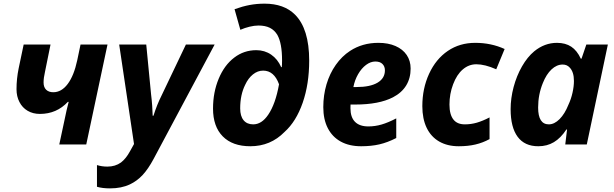

<svg xmlns="http://www.w3.org/2000/svg" viewBox="-20 -790 3360 1050"><path d="M355.5 -232.9H351.1Q289.6 -167 198.2 -167Q160.2 -167 131.1 -184.1Q102.1 -201.2 86.4 -231.9Q70.3 -262.7 70.3 -302.2Q70.3 -358.9 82 -416L109.4 -546.4H256.3L226.1 -397.5Q218.3 -364.3 218.3 -338.9Q218.3 -313 232.4 -299.3Q246.6 -285.6 271.5 -285.6Q316.4 -285.6 350.3 -330.8Q384.3 -376 402.3 -460L420.4 -546.4H567.9L451.7 0H304.2L332 -129.9Q344.2 -190.4 355.5 -232.9Z M510.3 231.4V112.8Q536.6 121.1 567.4 121.1Q610.4 121.1 641.6 98.6Q668.9 77.6 690.4 38.1L712.9 -2.4L631.8 -546.4H779.8L806.2 -273.9Q810.1 -243.7 812.3 -211.2Q814.5 -178.7 814.9 -157.2H819.3Q838.4 -217.8 863.8 -268.1L996.6 -546.4H1153.8L820.3 78.6Q790.5 134.3 759.8 167.2Q729 200.2 690.4 218.3Q644.5 240.2 581.5 240.2Q540 240.2 510.3 231.4Z M1145 -196.3Q1145 -285.2 1176 -359.6Q1207 -434.1 1261.2 -475.1Q1314 -515.6 1381.8 -515.6Q1427.2 -515.6 1462.9 -491.2Q1498.5 -466.8 1517.6 -422.9H1521Q1522.5 -433.1 1522.5 -460.4Q1522.5 -552.7 1497.1 -598.6Q1481.4 -625 1456.1 -637.7Q1430.7 -650.4 1393.6 -650.4Q1371.1 -650.4 1345 -644Q1318.8 -637.7 1294.4 -627L1262.7 -739.7Q1306.6 -755.4 1345.5 -762.7Q1384.3 -770 1426.8 -770Q1533.2 -770 1593.3 -710Q1670.9 -632.3 1670.9 -458.5Q1670.9 -330.6 1635.3 -228Q1599.6 -125.5 1536.1 -68.4Q1459.5 9.8 1349.1 9.8Q1251.5 9.8 1198.2 -44.2Q1145 -98.1 1145 -196.3ZM1446.8 -162.6Q1486.8 -221.2 1505.9 -329.1Q1479 -403.8 1418.9 -403.8Q1389.2 -403.8 1363.3 -383.1Q1337.4 -362.3 1320.8 -326.2Q1293.5 -271.5 1293.5 -197.3Q1293.5 -155.3 1312 -132.6Q1330.6 -109.9 1364.7 -109.9Q1411.1 -109.9 1446.8 -162.6Z M1748 -204.1Q1748 -269.5 1765.6 -328.9Q1783.2 -388.2 1816.4 -435.3Q1849.6 -482.4 1894.5 -511.7Q1961.9 -555.7 2049.3 -555.7Q2103 -555.7 2142.8 -538.3Q2182.6 -521 2204.1 -489.3Q2225.6 -457.5 2225.6 -415Q2225.6 -362.3 2201.2 -322.5Q2176.8 -282.7 2128.9 -257.8Q2052.2 -218.3 1922.4 -218.3H1897Q1896.5 -212.4 1896.5 -198.7Q1896.5 -148.9 1921.4 -123.8Q1946.3 -98.6 1994.6 -98.6Q2030.8 -98.6 2066.9 -109.1Q2103 -119.6 2147 -142.6V-35.2Q2099.1 -10.7 2054.7 -0.5Q2010.3 9.8 1955.1 9.8Q1890.1 9.8 1843.8 -15.6Q1797.4 -41 1772.7 -89.1Q1748 -137.2 1748 -204.1ZM2085 -405.3Q2085 -426.8 2071.5 -440.2Q2058.1 -453.6 2032.7 -453.6Q2006.8 -453.6 1981.9 -435.1Q1957 -416.5 1938.5 -384.5Q1919.9 -352.5 1912.6 -314H1929.7Q2004.4 -314 2044.7 -337.9Q2085 -361.8 2085 -405.3Z M2289.6 -209.5Q2289.6 -306.2 2326.7 -386.7Q2363.8 -467.3 2429.2 -511.7Q2494.1 -555.7 2579.1 -555.7Q2666 -555.7 2739.7 -522L2693.8 -411.1Q2631.8 -438.5 2585 -438.5Q2543.9 -438.5 2511 -410.4Q2478 -382.3 2458 -329.1Q2438 -276.4 2438 -218.3Q2438 -162.1 2460.9 -134.8Q2481.4 -109.9 2522 -109.9Q2555.7 -109.9 2587.6 -119.1Q2619.6 -128.4 2657.2 -147.9V-29.3Q2620.6 -9.3 2580.1 0.2Q2539.6 9.8 2488.8 9.8Q2426.8 9.8 2381.8 -16.1Q2336.9 -42 2313.2 -91.3Q2289.6 -140.6 2289.6 -209.5Z M2772.5 -192.9Q2772.5 -252.4 2788.8 -314Q2805.2 -375.5 2834.7 -427Q2864.3 -478.5 2901.4 -509.3Q2958 -555.7 3025.9 -555.7Q3072.3 -555.7 3104 -534.7Q3135.7 -513.7 3156.2 -469.2H3160.2L3186.5 -546.4H3304.2L3189 0H3071.3L3081.1 -82H3077.6Q3046.4 -34.7 3009 -12.5Q2971.7 9.8 2923.8 9.8Q2849.1 9.8 2810.8 -42Q2772.5 -93.8 2772.5 -192.9ZM3088.4 -216.8Q3103 -247.6 3110.8 -282.5Q3118.7 -317.4 3118.7 -347.2Q3118.7 -397 3095.2 -420.9Q3080.6 -437 3057.1 -437Q3024.4 -437 2996.1 -410.4Q2967.8 -383.8 2948.7 -335.9Q2922.9 -272.9 2922.9 -201.7Q2922.9 -109.9 2981.4 -109.9Q3011.7 -109.9 3040.3 -138.7Q3068.8 -167.5 3088.4 -216.8Z"/></svg>

Font: Viking Open Sans
Style: Bold Italic
Weight: 700
Italic angle: -12°
Foundry: Ascender Corporation
Version: Version 2.000